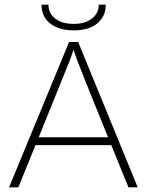

<svg xmlns="http://www.w3.org/2000/svg" viewBox="-20 -808 634 828"><path d="M59 0H19L278 -627H317L574 0H534L460 -182H133ZM297 -593Q288 -566 276.5 -536Q265 -506 244 -456L147 -216H446L349 -456Q327 -511 314 -545.5Q301 -580 297 -593ZM406 -788H436Q436 -737 399.5 -707Q363 -677 298 -677Q233 -677 196 -707Q159 -737 159 -788H189Q189 -750 218.5 -727.5Q248 -705 298 -705Q347 -705 376.5 -728Q406 -751 406 -788Z"/></svg>

Font: Blinker ExtraLight
Style: Regular
Weight: 200
Designer: Juergen Huber
Foundry: supertype
Version: Version 1.017;hotconv 1.0.117;makeotfexe 2.5.65602